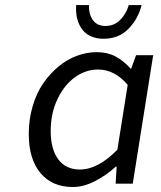

<svg xmlns="http://www.w3.org/2000/svg" viewBox="-20 -729 640 762"><path d="M391.1 -575.2Q365.7 -575.2 345.7 -583Q325.7 -590.8 313.2 -604Q300.8 -617.2 293.2 -634.8Q285.6 -652.3 283.2 -670.9Q280.8 -689.5 282.2 -709H333Q332 -673.3 348.4 -649.7Q364.7 -626 398.9 -626Q433.1 -626 456.8 -649.7Q480.5 -673.3 491.2 -709H542Q528.8 -654.8 490.2 -615Q451.7 -575.2 391.1 -575.2ZM269 13.2Q187 13.2 140.6 -42.2Q94.2 -97.7 94.2 -196.8Q94.2 -255.4 109.6 -307.6Q125 -359.9 151.6 -398.4Q178.2 -437 212.6 -465.3Q247.1 -493.7 285.9 -507.8Q324.7 -522 363.8 -522Q405.8 -522 437.7 -505.4Q469.7 -488.8 500 -455.1L520 -509.8H587.9L506.8 0H439L442.9 -67.9H439.9Q401.4 -32.7 356.4 -9.8Q311.5 13.2 269 13.2ZM296.9 -56.2Q368.7 -56.2 445.8 -134.8L486.8 -392.1Q435.1 -453.1 369.1 -453.1Q320.8 -453.1 278.1 -422.9Q235.4 -392.6 208.3 -335.9Q181.2 -279.3 181.2 -209Q181.2 -137.2 211.2 -96.7Q241.2 -56.2 296.9 -56.2Z"/></svg>

Font: Office Code Pro D Italic
Style: Regular
Weight: 400
Italic angle: -9°
Designer: Nathan Rutzky & Paul D. Hunt
Foundry: Adobe Systems Incorporated
Version: Version 1.004;PS 001.004;hotconv 1.0.70;makeotf.lib2.5.58329